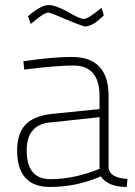

<svg xmlns="http://www.w3.org/2000/svg" viewBox="-20 -734 535 762"><path d="M483 8Q409 8 380 -34Q283 8 179 8Q48 8 48 -137Q48 -204 81 -239Q114 -274 186 -282L375 -301V-353Q375 -474 271 -474Q207 -474 76 -458L73 -491Q188 -508 265 -508Q411 -508 411 -353V-66Q418 -27 486 -24ZM180 -23Q275 -23 375 -64V-269L190 -249Q86 -245 86 -137Q86 -23 180 -23ZM318 -629Q307 -629 197 -676Q176 -684 172 -684Q156 -684 121 -654L102 -639L91 -669Q104 -682 129 -698Q154 -714 173 -714Q199 -714 246 -689Q295 -659 313 -659Q330 -659 383 -703L392 -673Q348 -629 318 -629Z"/></svg>

Font: Storia Sans Thin
Style: Regular
Weight: 100
Designer: Accademia di Belle Arti di Urbino and others
Foundry: Accademia di Belle Arti di Urbino and others.
Version: Version 60.001;May 25, 2020;FontCreator 12.0.0.2522 64-bit